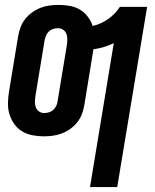

<svg xmlns="http://www.w3.org/2000/svg" viewBox="-20 -548 634 783"><path d="M347 215 444 -372Q425 -363 404 -356.5Q383 -350 361 -347L324 -120Q321 -102 314.5 -84Q308 -66 296 -50.5Q284 -35 267.5 -23Q251 -11 232.5 -4Q214 3 195.5 5.5Q177 8 159 8Q135 8 112 3.5Q89 -1 70 -12.5Q51 -24 38 -42.5Q25 -61 18.5 -82.5Q12 -104 12.5 -128Q13 -152 17 -176L54 -400Q57 -418 63.5 -436Q70 -454 82 -469.5Q94 -485 110.5 -497Q127 -509 145 -516Q163 -523 181.5 -525.5Q200 -528 218 -528Q242 -528 264.5 -524Q287 -520 305.5 -509Q324 -498 337.5 -480.5Q351 -463 358 -442Q375 -446 390.5 -453Q406 -460 420.5 -470Q435 -480 447 -492.5Q459 -505 469 -520H580L458 215ZM160 -87Q170 -87 180 -90Q190 -93 197.5 -100Q205 -107 209.5 -116.5Q214 -126 215 -136L252 -360Q254 -372 254.5 -384.5Q255 -397 251.5 -408Q248 -419 238.5 -426Q229 -433 217 -433Q207 -433 197 -430Q187 -427 179.5 -420Q172 -413 168 -403.5Q164 -394 162 -384L125 -160Q123 -148 122.5 -135.5Q122 -123 125.5 -112Q129 -101 138.5 -94Q148 -87 160 -87Z"/></svg>

Font: Iosevka QP
Style: Bold Italic
Weight: 700
Italic angle: -9°
Designer: Belleve Invis
Foundry: Belleve Invis
Version: Version 20.0.0; ttfautohint (v1.8.4)